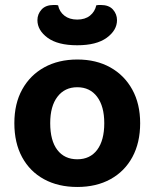

<svg xmlns="http://www.w3.org/2000/svg" viewBox="-20 -729 615 764"><path d="M537.7 -238.9Q537.7 -161 506.8 -104Q476 -47.1 419.8 -16.1Q363.6 15 287.6 15Q211.9 15 155.5 -15.7Q99.1 -46.3 68.1 -103.3Q37.1 -160.3 37.1 -238.9Q37.1 -316.9 68.6 -373.5Q100.1 -430.2 156.5 -461.2Q213 -492.2 287.8 -492.2Q362.7 -492.2 418.8 -460.9Q474.9 -429.6 506.3 -372.7Q537.7 -315.9 537.7 -238.9ZM287.4 -381.9Q237.7 -381.9 208.8 -344.3Q179.8 -306.7 179.8 -238.9Q179.8 -169.4 208.2 -132.3Q236.7 -95.2 287.6 -95.2Q338.4 -95.2 366.7 -132.8Q394.9 -170.4 394.9 -238.9Q394.9 -306.1 366.4 -344Q337.8 -381.9 287.4 -381.9ZM287.2 -651.1Q318.6 -651.1 338.1 -666.8Q357.6 -682.5 363.2 -707.9Q367.9 -708.9 372.2 -709.1Q376.5 -709.2 380.9 -709.2Q413.4 -709.2 429.5 -691Q445.6 -672.8 445.6 -648.8Q445.6 -608.6 404.7 -578.7Q363.8 -548.9 287.2 -548.9Q210 -548.9 169.4 -578.7Q128.9 -608.6 128.9 -648.8Q128.9 -672.8 145.3 -691Q161.7 -709.2 193.6 -709.2Q198.6 -709.2 202.7 -709.1Q206.9 -708.9 211.2 -707.9Q216.2 -682.5 236.2 -666.8Q256.2 -651.1 287.2 -651.1Z"/></svg>

Font: Baloo Tamma 2
Style: Regular
Weight: 400
Designer: Divya Kowshik, Shuchita Grover and Ek Type
Foundry: Ek Type
Version: Version 1.700